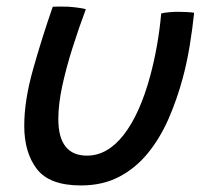

<svg xmlns="http://www.w3.org/2000/svg" viewBox="-20 -541 629 586"><path d="M472 -500Q479.5 -502 494.5 -503.5Q509.5 -505 523.5 -505Q535.5 -505 550 -504.2Q564.5 -503.5 572.5 -502Q567.5 -453.5 559.2 -402.8Q551 -352 538 -303.5Q520 -236.5 493.8 -177Q467.5 -117.5 430.2 -72.2Q393 -27 342.8 -1Q292.5 25 227 25Q131 25 92.5 -25.2Q54 -75.5 54 -157Q54 -234 80.8 -329Q107.5 -424 141 -520.5Q150.5 -521 163.8 -521Q177 -521 188.5 -520.5Q203.5 -519.5 218.2 -517.5Q233 -515.5 242 -513Q221 -457 201.8 -396.5Q182.5 -336 170.2 -279.5Q158 -223 158 -178Q158 -66 245.5 -66Q308 -66 357.5 -129.5Q407 -193 438.5 -309.5Q450.5 -354 459 -401.8Q467.5 -449.5 472 -500Z"/></svg>

Font: Grandstander
Style: Italic
Weight: 400
Italic angle: -15°
Designer: Tyler Finck
Foundry: Etcetera Type Co
Version: Version 1.200; ttfautohint (v1.8.3)